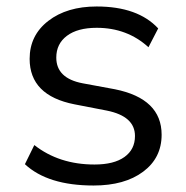

<svg xmlns="http://www.w3.org/2000/svg" viewBox="-20 -569 579 598"><path d="M271.5 8.8Q128.9 8.8 57.6 -57.6L86.9 -117.2Q164.1 -56.6 274.4 -56.6Q335 -56.6 367.7 -80.1Q400.4 -103.5 400.4 -145.5Q400.4 -207 312.5 -224.6L211.9 -244.1Q72.3 -271.5 72.3 -385.7Q72.3 -459 130.4 -503.9Q188.5 -548.8 281.2 -548.8Q409.2 -548.8 472.7 -480.5L442.4 -421.9Q376 -482.4 281.2 -482.4Q221.7 -482.4 188.5 -457.5Q155.3 -432.6 155.3 -389.6Q155.3 -325.2 237.3 -309.6L337.9 -291Q483.4 -261.7 483.4 -149.4Q483.4 -77.1 425.8 -34.2Q368.2 8.8 271.5 8.8Z"/></svg>

Font: Min Sans
Style: Regular
Weight: 400
Designer: Jinseong-Kim, NotoSansCJK, Nunito
Foundry: Jinseong-Kim
Version: Version 1.400;Glyphs 3.1.2 (3151)